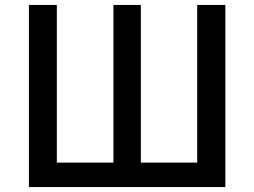

<svg xmlns="http://www.w3.org/2000/svg" viewBox="-20 -757 1029 777"><path d="M97 0H892V-737H778V-99H550V-737H439V-99H210V-737H97Z"/></svg>

Font: GenYoGothic2 TW M
Style: Regular
Weight: 500
Version: Version 2.100;PS 2.1;hotconv 16.6.51;makeotf.lib2.5.65220 DE